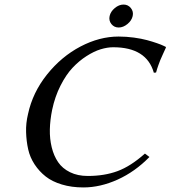

<svg xmlns="http://www.w3.org/2000/svg" viewBox="-20 -820 755 850"><path d="M473.1 -713.6Q460.9 -729 465.3 -749Q469.7 -769 488.3 -784.4Q506.8 -799.8 526.9 -799.8Q546.9 -799.8 559.3 -784.4Q571.8 -769 567.4 -749Q563 -729 544.2 -713.6Q525.4 -698.2 505.4 -698.2Q485.4 -698.2 473.1 -713.6ZM504.9 -658.2Q539.1 -658.2 573 -653.6Q606.9 -648.9 631.1 -642.3Q655.3 -635.7 674.8 -628.9Q694.3 -622.1 704.1 -617.2L713.4 -612.8L714.8 -609.9Q710 -598.6 701.2 -580.1Q692.4 -561.5 689.5 -553.7L681.2 -531.7Q675.8 -517.1 670.9 -499L661.1 -498Q628.9 -610.8 481 -610.8Q455.1 -610.8 425.5 -601.8Q396 -592.8 362.8 -571.5Q329.6 -550.3 300.8 -519.5Q272 -488.8 247.6 -440.4Q223.1 -392.1 210.9 -334Q201.7 -289.1 200.7 -247.3Q199.7 -205.6 209 -167.7Q218.3 -129.9 237.3 -102.1Q256.3 -74.2 290 -57.6Q323.7 -41 368.7 -41Q442.4 -41 500.5 -62.5Q558.6 -84 621.6 -140.1L641.6 -125Q577.6 -59.6 500.7 -24.9Q423.8 9.8 349.1 9.8Q296.9 9.8 253.9 -3.2Q210.9 -16.1 182.4 -38.6Q153.8 -61 133.3 -92Q112.8 -123 104.7 -159.2Q96.7 -195.3 95.5 -234.9Q94.2 -274.4 104 -314.9Q124.5 -410.6 188.2 -490.2Q252 -569.8 336.2 -614Q420.4 -658.2 504.9 -658.2Z"/></svg>

Font: Linux Biolinum G
Style: Italic
Weight: 400
Italic angle: -12°
Designer: Philipp H. Poll
Foundry: Philipp H. Poll
Version: Version 0.5.1